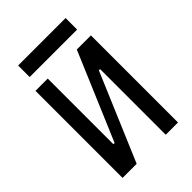

<svg xmlns="http://www.w3.org/2000/svg" viewBox="-248 -972 1081 1081"><g transform="rotate(-45 293.0 -431.5)"><path d="M129.9 0V-170.9H179.7L401.4 -693.4H435.5V-522.5H406.2L184.6 0ZM72.3 0V-693.4H169.9V0ZM416 0V-693.4H513.7V0ZM104 -771.5V-863.3H481.9V-771.5Z"/></g></svg>

Font: Cascadia Mono
Style: Regular
Weight: 400
Monospace: yes
Designer: Aaron Bell
Foundry: Saja Typeworks
Version: Version 2404.023